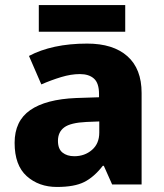

<svg xmlns="http://www.w3.org/2000/svg" viewBox="-20 -732 650 762"><path d="M326 -559Q429 -559 485.5 -509Q542 -459 542 -363V0H425L392 -74H388Q353 -29 314 -9.5Q275 10 206 10Q134 10 86 -33Q38 -76 38 -165Q38 -252 100 -295Q162 -338 282 -343L373 -346V-359Q373 -402 353 -420Q333 -438 297 -438Q262 -438 222.5 -426Q183 -414 144 -397L95 -510Q140 -534 198 -546.5Q256 -559 326 -559ZM323 -248Q260 -245 235 -226.5Q210 -208 210 -173Q210 -141 228 -126.5Q246 -112 275 -112Q316 -112 345 -137Q374 -162 374 -206V-250ZM477 -712V-606H134V-712Z"/></svg>

Font: Noto Sans Georgian ExtraBold
Style: Regular
Weight: 800
Designer: Monotype Design Team, Akaki Razmadze
Foundry: Google LLC
Version: Version 2.005; ttfautohint (v1.8.4.7-5d5b)